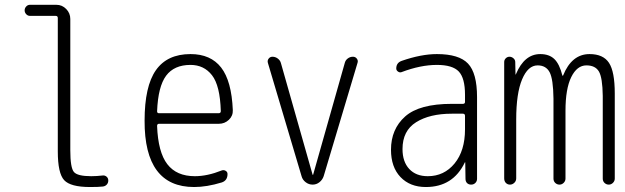

<svg xmlns="http://www.w3.org/2000/svg" viewBox="-20 -750 2540 780"><path d="M101.6 -685.5Q92.8 -685.5 86.4 -692.4Q80.1 -699.2 80.1 -708Q80.1 -716.8 86.4 -723.6Q92.8 -730.5 101.6 -730.5H209Q232.4 -730.5 249 -713.4Q265.6 -696.3 265.6 -672.9V-139.6Q265.6 -68.4 280.3 -51.3Q294.9 -34.2 350.6 -34.2Q373 -34.2 397.5 -37.1Q406.2 -38.1 413.1 -32.2Q419.9 -26.4 419.9 -16.6Q419.9 -6.8 413.6 0Q407.2 6.8 397.5 7.8Q380.9 9.8 345.7 9.8Q266.6 9.8 240.7 -18.1Q214.8 -45.9 214.8 -134.8V-676.8Q214.8 -685.5 206.1 -685.5Z M753.9 -486.3Q687.5 -486.3 654.8 -442.4Q622.1 -398.4 618.2 -297.9Q618.2 -290 626 -290H868.2Q877 -290 877 -298.8Q874 -402.3 841.3 -444.3Q808.6 -486.3 753.9 -486.3ZM768.6 9.8Q566.4 9.8 567.4 -259.8Q567.4 -399.4 613.3 -464.8Q659.2 -530.3 753.9 -530.3Q835.9 -530.3 878.4 -475.6Q920.9 -420.9 925.8 -302.7Q926.8 -279.3 909.7 -263.2Q892.6 -247.1 869.1 -247.1H626Q618.2 -247.1 618.2 -238.3Q622.1 -131.8 659.7 -83Q697.3 -34.2 771.5 -34.2Q822.3 -34.2 880.9 -57.6Q888.7 -60.5 896.5 -56.2Q904.3 -51.8 904.3 -43Q904.3 -16.6 880.9 -8.8Q820.3 9.8 768.6 9.8Z M1205.1 -34.2 1068.4 -494.1Q1065.4 -503.9 1071.3 -511.7Q1077.1 -519.5 1086.9 -519.5Q1098.6 -519.5 1108.4 -512.2Q1118.2 -504.9 1121.1 -494.1L1250 -40H1251H1252L1380.9 -495.1Q1383.8 -505.9 1393.1 -512.7Q1402.3 -519.5 1414.1 -519.5Q1423.8 -519.5 1429.7 -511.7Q1435.5 -503.9 1432.6 -495.1L1294.9 -34.2Q1290 -19.5 1277.8 -9.8Q1265.6 0 1250 0Q1234.4 0 1221.7 -9.8Q1209 -19.5 1205.1 -34.2Z M1815.4 -288.1Q1725.6 -288.1 1670.4 -253.4Q1615.2 -218.8 1615.2 -144.5Q1615.2 -92.8 1642.6 -63.5Q1669.9 -34.2 1717.8 -34.2Q1784.2 -34.2 1826.7 -85.9Q1869.1 -137.7 1869.1 -224.6V-279.3Q1869.1 -288.1 1860.4 -288.1ZM1710 9.8Q1645.5 9.8 1606.9 -30.8Q1568.4 -71.3 1568.4 -141.6Q1568.4 -225.6 1626 -276.9Q1683.6 -328.1 1815.4 -328.1H1860.4Q1869.1 -328.1 1869.1 -335.9V-365.2Q1869.1 -432.6 1843.8 -459.5Q1818.4 -486.3 1754.9 -486.3Q1688.5 -486.3 1611.3 -457Q1604.5 -454.1 1597.2 -459Q1589.8 -463.9 1589.8 -471.7Q1589.8 -495.1 1612.3 -502.9Q1691.4 -530.3 1754.9 -530.3Q1844.7 -530.3 1881.3 -491.7Q1918 -453.1 1918 -355.5V-23.4Q1918 -13.7 1911.1 -6.8Q1904.3 0 1894 0Q1883.8 0 1877.4 -6.3Q1871.1 -12.7 1871.1 -23.4L1870.1 -89.8Q1870.1 -90.8 1869.1 -90.8Q1868.2 -90.8 1868.2 -89.8Q1820.3 9.8 1710 9.8Z M2028.3 -25.4V-498Q2028.3 -506.8 2034.7 -513.2Q2041 -519.5 2049.8 -519.5Q2058.6 -519.5 2065.9 -513.2Q2073.2 -506.8 2073.2 -498L2074.2 -448.2Q2074.2 -447.3 2075.2 -447.3Q2076.2 -447.3 2076.2 -449.2Q2110.4 -530.3 2174.8 -530.3Q2210.9 -530.3 2231.9 -510.3Q2252.9 -490.2 2264.6 -443.4Q2264.6 -442.4 2266.6 -442.4Q2267.6 -442.4 2267.6 -443.4Q2302.7 -530.3 2375 -530.3Q2430.7 -530.3 2454.1 -494.6Q2477.5 -459 2477.5 -370.1V-24.4Q2477.5 -14.6 2470.2 -7.3Q2462.9 0 2453.1 0Q2443.4 0 2436 -6.8Q2428.7 -13.7 2428.7 -24.4V-360.4Q2427.7 -434.6 2413.1 -459.5Q2398.4 -484.4 2362.3 -484.4Q2324.2 -484.4 2300.8 -437Q2277.3 -389.6 2277.3 -299.8V-24.4Q2277.3 -14.6 2270 -7.3Q2262.7 0 2252.9 0Q2243.2 0 2235.8 -6.8Q2228.5 -13.7 2228.5 -24.4V-349.6Q2227.5 -428.7 2212.9 -456.5Q2198.2 -484.4 2164.1 -484.4Q2125 -484.4 2101.1 -427.7Q2077.1 -371.1 2077.1 -264.6V-25.4Q2077.1 -14.6 2069.3 -7.3Q2061.5 0 2051.8 0Q2042 0 2035.2 -6.8Q2028.3 -13.7 2028.3 -25.4Z"/></svg>

Font: Rounded Mgen+ 1m light
Style: Regular
Weight: 200
Designer: [Source Han Sans]
Ryoko NISHIZUKA  (kana & ideographs); Paul D. Hunt (Latin, Greek & Cyrillic); Wenlong ZHANG  (bopomofo
Version: Version 1.059.20150602